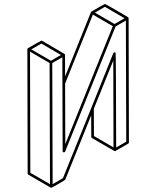

<svg xmlns="http://www.w3.org/2000/svg" viewBox="-20 -853 772 949"><path d="M233.4 75.2Q231.4 75.2 231 74.7H230.5V74.2H230L120.1 10.3Q116.7 8.3 116.7 4.9L115.2 -609.9Q115.2 -613.3 118.2 -614.7Q182.6 -652.3 184.6 -652.3L188 -651.4Q297.9 -587.4 298.8 -586.4Q299.3 -586.4 299.3 -585.9H299.8V-585.4L300.8 -584.5V-584L301.3 -582L301.8 -475.1L429.7 -793.5L431.2 -795.4H431.6Q432.1 -795.9 464.6 -814.7Q497.1 -833.5 498.5 -833.5Q500.5 -833.5 556.6 -801Q612.8 -768.6 612.8 -768.1H613.3V-767.6H613.8V-767.1L614.7 -766.1L615.2 -763.2Q615.7 -763.2 615.7 -762.7L617.2 -148.9Q617.2 -145 613.8 -143.1Q550.3 -106.4 549.6 -106.2Q548.8 -106 547.9 -106Q546.4 -106 544.9 -106.9L434.1 -170.9Q431.2 -172.9 431.2 -176.8L430.7 -282.7L302.7 34.7Q301.8 37.1 268.6 56.2Q235.4 75.2 233.4 75.2ZM545.9 -734.4 595.7 -762.7 498.5 -819.3 449.2 -790.5ZM302.7 -140.6 537.6 -723.6 439 -780.8 301.8 -439.9ZM227.1 57.1 225.1 -541.5 128.4 -597.7 129.9 1ZM231.9 -552.7 281.2 -581.5 184.6 -637.7 134.8 -608.9ZM541 -124.5 540 -553.7 443.8 -315.4 444.3 -180.7ZM240.2 57.1 291 27.8 431.2 -319.3 540 -590.3Q542 -594.2 546.9 -594.2Q549.3 -594.2 551.3 -592.3Q553.2 -590.3 554.2 -124L604 -152.8L602.1 -751.5L551.3 -722.2L301.3 -102.1Q300.8 -102.1 300.8 -101.6H300.3Q299.3 -100.6 298.3 -100.6Q297.9 -100.1 296.4 -100.1V-99.6L294.9 -100.1Q289.6 -101.1 289.6 -106.4L288.1 -569.8L238.3 -541.5Q239.7 -242.2 240.2 57.1Z"/></svg>

Font: 3D Isometric
Style: Regular
Weight: 400
Designer: GGBotNet
Version: 1.10